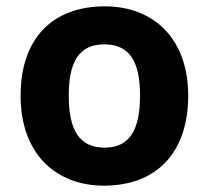

<svg xmlns="http://www.w3.org/2000/svg" viewBox="-20 -576 659 606"><path d="M574 -274C574 -455 464 -556 311 -556C146 -556 45 -455 45 -274C45 -92 155 10 308 10C472 10 574 -92 574 -274ZM197 -274C197 -382 230 -436 309 -436C389 -436 422 -382 422 -274C422 -166 389 -110 310 -110C230 -110 197 -166 197 -274Z"/></svg>

Font: Noto Sans Gunjala Gondi
Style: Bold
Weight: 700
Designer: Ek Type
Foundry: Ek Type
Version: Version 1.004